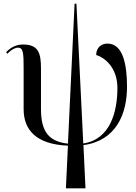

<svg xmlns="http://www.w3.org/2000/svg" viewBox="-20 -780 734 1040"><path d="M337 240H443L432 6C610 -18 668 -164 668 -310C668 -431 646 -544 562 -544C528 -544 501 -521 501 -482C546 -469 616 -415 616 -303C616 -173 576 -24 431 -3L394 -760H384L348 -2C247 -13 202 -64 202 -189V-408C202 -492 189 -539 104 -539C62 -539 33 -518 13 -497L20 -489C44 -514 65 -522 77 -522C106 -522 108 -492 108 -413V-189C108 -77 175 2 348 9Z"/></svg>

Font: Noto Serif Display
Style: Regular
Weight: 400
Designer: Monotype Design Team
Foundry: Monotype Imaging Inc.
Version: Version 2.009